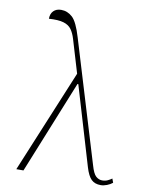

<svg xmlns="http://www.w3.org/2000/svg" viewBox="-87 -833 684 900"><g transform="rotate(10 255.5 -382.5)"><path d="M53 1 256 -489 209 -646Q201 -673 188.5 -690.5Q176 -708 151 -715.5Q126 -723 81 -720Q81 -744 94.5 -757.5Q108 -771 131 -771Q161 -771 184.5 -749.5Q208 -728 229 -657L404 -80Q415 -41 428.5 -29Q442 -17 458 -17Q473 -17 484.5 -22.5Q496 -28 504 -34L511 -15Q500 -6 484.5 0Q469 6 455 6Q427 6 410.5 -10Q394 -26 382 -66L270 -442H266L87 1Z"/></g></svg>

Font: Noto Serif Condensed Thin
Style: Regular
Weight: 100
Width: 3
Designer: Monotype Design Team
Foundry: Monotype Imaging Inc.
Version: Version 2.013; ttfautohint (v1.8.4.7-5d5b)